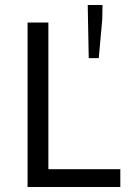

<svg xmlns="http://www.w3.org/2000/svg" viewBox="-20 -746 526 766"><path d="M90 0V-656H173V-71H460V0ZM334 -514 330 -726H389L388 -669L374 -514Z"/></svg>

Font: Source Sans 3
Style: Regular
Weight: 400
Designer: Paul D. Hunt
Foundry: Adobe
Version: Version 3.046;hotconv 1.0.118;makeotfexe 2.5.65603